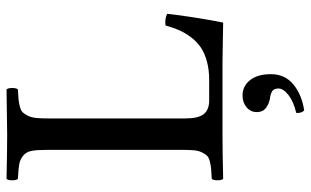

<svg xmlns="http://www.w3.org/2000/svg" viewBox="-198 -490 933 576"><g transform="rotate(-90 268.0 -201.5)"><path d="M369.1 0H153.8Q98.1 0 20 2Q15.6 -2.4 15.6 -14.9Q15.6 -27.3 20 -32.2Q40.5 -33.2 51 -34.2Q61.5 -35.2 73.2 -38.3Q85 -41.5 89.8 -46.9Q94.7 -52.2 99.6 -62.3Q104.5 -72.3 105.7 -86.2Q106.9 -100.1 106.9 -121.1V-526.9Q106.9 -556.6 103.8 -573Q100.6 -589.4 89.1 -598.4Q77.6 -607.4 63.5 -609.9Q49.3 -612.3 20 -613.8Q15.6 -618.2 15.6 -630.9Q15.6 -643.6 20 -647.9Q104 -646 153.8 -646Q184.6 -646 288.1 -647.9Q292.5 -643.6 292.5 -630.9Q292.5 -618.2 288.1 -613.8Q268.1 -612.8 257.8 -611.8Q247.6 -610.8 235.8 -607.7Q224.1 -604.5 219 -598.9Q213.9 -593.3 209 -583.3Q204.1 -573.2 202.6 -559.1Q201.2 -544.9 201.2 -523.9V-111.8Q201.2 -72.8 214.1 -56.4Q227.1 -40 254.9 -40H316.9Q347.7 -40 372.6 -46.9Q397.5 -53.7 414.3 -65.2Q431.2 -76.7 444.3 -94Q457.5 -111.3 465.6 -129.4Q473.6 -147.5 480 -170.9Q499 -173.8 515.1 -166Q506.8 -90.8 488.8 2Q486.8 2 436 1Q385.3 0 369.1 0ZM270 60.1Q298.3 60.1 316.2 82.8Q334 105.5 334 145Q334 187 303.5 212.4Q272.9 237.8 225.1 245.1Q216.3 236.3 217.8 221.2Q251.5 213.4 271.2 198Q291 182.6 291 168Q291 154.3 283 149.2Q274.9 144 259.8 142.1Q244.1 139.2 232.2 129.9Q220.2 120.6 220.2 103Q220.2 84.5 234.6 72.3Q249 60.1 270 60.1Z"/></g></svg>

Font: Common Serif News
Style: Regular
Weight: 450
Designer: Philipp H. Poll, Khaled Hosny
Foundry: Stefan Peev, Context Ltd.
Version: Version 1.026